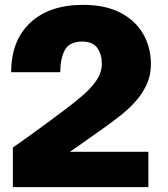

<svg xmlns="http://www.w3.org/2000/svg" viewBox="-20 -770 690 790"><path d="M33 0V-163Q37.5 -166 61.2 -182.8Q85 -199.5 118.8 -224Q152.5 -248.5 189 -275.5Q225.5 -302.5 256 -325.5Q291 -352 323.8 -380.5Q356.5 -409 377.8 -440.8Q399 -472.5 399 -508.5Q399 -546.5 380.2 -572.8Q361.5 -599 318.5 -599Q265.5 -599 246.8 -564Q228 -529 228 -473H26Q26 -603 104.5 -676.5Q183 -750 321.5 -750Q414.5 -750 476.8 -717Q539 -684 570 -628.8Q601 -573.5 601 -506.5Q601 -460 583.2 -421.8Q565.5 -383.5 537.2 -352.2Q509 -321 477.2 -296Q445.5 -271 417 -250.5Q344.5 -199 309.2 -174.2Q274 -149.5 267.5 -145.5H590.5V0Z"/></svg>

Font: Epilogue Black
Style: Regular
Weight: 900
Designer: Tyler Finck
Foundry: Etcetera Type Co
Version: Version 2.111; ttfautohint (v1.8.3)